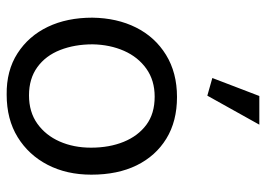

<svg xmlns="http://www.w3.org/2000/svg" viewBox="-131 -654 798 576"><g transform="rotate(90 268.0 -366.0)"><path d="M264 13Q192 14 140 -19.5Q88 -53 60.5 -110.5Q33 -168 33 -244Q34 -318 62.5 -375Q91 -432 144.5 -465Q198 -498 271 -498Q344 -498 396 -466Q448 -434 476 -377Q504 -320 504 -241Q504 -167 474.5 -110Q445 -53 391.5 -20Q338 13 264 13ZM266 -54Q316 -54 351 -79Q386 -104 404.5 -146Q423 -188 423 -240Q423 -295 405.5 -338Q388 -381 354.5 -406Q321 -431 270 -431Q221 -431 186 -406Q151 -381 132.5 -339Q114 -297 113 -245Q113 -191 130 -147.5Q147 -104 181.5 -79Q216 -54 266 -54ZM267 -589 354 -745H268L214 -604Z"/></g></svg>

Font: Catamaran Thin
Style: Regular
Weight: 400
Version: Version 2.000